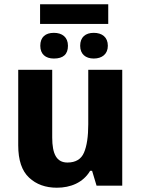

<svg xmlns="http://www.w3.org/2000/svg" viewBox="-20 -875 664 905"><path d="M396 -545.9V-289.1C396 -231 389.2 -186.5 376 -155.8C362.8 -124.5 336.4 -108.9 297.9 -108.9C247.1 -108.9 226.1 -148.4 226.1 -227.1V-545.9H65.9V-189.9C65.9 -120.1 83 -69.3 117.2 -37.6C150.9 -5.9 194.8 9.8 248 9.8C312 9.8 371.6 -13.7 404.8 -69.8H414.1L435.1 0H556.2V-545.9ZM168.9 -855V-762.2H490.2V-855ZM233.9 -720.2C194.3 -720.2 169.9 -700.2 169.9 -659.2C169.9 -620.1 194.3 -599.1 233.9 -599.1C278.3 -599.1 300.3 -619.1 300.3 -659.2C300.3 -700.2 272.9 -720.2 233.9 -720.2ZM421.9 -720.2C383.3 -720.2 357.9 -700.2 357.9 -659.2C357.9 -620.1 383.3 -599.1 421.9 -599.1C460.9 -599.1 488.3 -620.1 488.3 -659.2C488.3 -700.2 460.9 -720.2 421.9 -720.2Z"/></svg>

Font: Avrile Sans
Style: Bold
Weight: 700
Designer: Monotype Design Team, Google (font), Stefan Peev (BGR Cyrillic), Cristiano Sobral (main changes)
Foundry: The Avrile Sans Project Authors
Version: Version 3.110